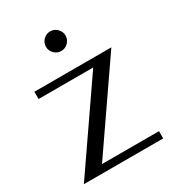

<svg xmlns="http://www.w3.org/2000/svg" viewBox="-172 -814 835 916"><g transform="rotate(-30 245.0 -356.0)"><path d="M36 -500V-460H337L20 0H457V-40H143L460 -500ZM191 -658Q191 -636 207 -620Q223 -604 245 -604Q267 -604 283 -620Q299 -636 299 -658Q299 -680 283 -696Q267 -712 245 -712Q223 -712 207 -696Q191 -680 191 -658Z"/></g></svg>

Font: Tenor Sans
Style: Regular
Weight: 400
Designer: Denis Masharov
Foundry: Denis Masharov
Version: Version 1.1